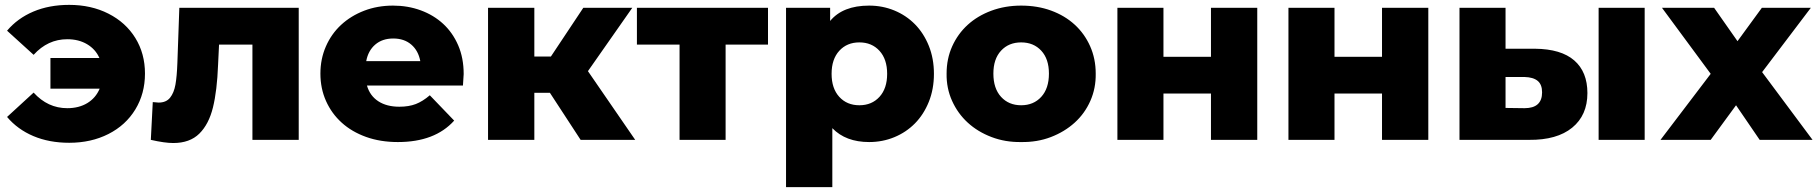

<svg xmlns="http://www.w3.org/2000/svg" viewBox="-20 -574 7459 788"><path d="M575 -272Q575 -190 535.5 -125Q496 -60 425 -24Q354 12 264 12Q182 12 117 -15.5Q52 -43 9 -94L118 -194Q176 -130 256 -130Q304 -130 338.5 -151Q373 -172 389 -210H187V-336H388Q372 -372 337.5 -392.5Q303 -413 256 -413Q176 -413 118 -349L9 -448Q52 -499 117 -526.5Q182 -554 264 -554Q354 -554 425 -518Q496 -482 535.5 -418Q575 -354 575 -272Z M1206 -542V0H1016V-391H879L875 -308Q871 -202 854 -133Q837 -64 798 -25.5Q759 13 691 13Q656 13 599 0L607 -155Q625 -153 631 -153Q662 -153 678 -173Q694 -193 700 -226.5Q706 -260 708 -316L716 -542Z M1880 -223H1486Q1498 -181 1532.5 -158.5Q1567 -136 1619 -136Q1658 -136 1686.5 -147Q1715 -158 1744 -183L1844 -79Q1765 9 1613 9Q1541 9 1482.5 -12Q1424 -33 1382.5 -70.5Q1341 -108 1318 -159.5Q1295 -211 1295 -272Q1295 -332 1317.5 -383.5Q1340 -435 1380 -472Q1420 -509 1474.5 -530Q1529 -551 1593 -551Q1654 -551 1707 -531.5Q1760 -512 1799 -476Q1838 -440 1860.5 -388Q1883 -336 1883 -270Q1883 -268 1880 -223ZM1483 -323H1705Q1697 -366 1668 -391Q1639 -416 1594 -416Q1549 -416 1520 -391Q1491 -366 1483 -323Z M2237 -193H2173V0H1983V-542H2173V-342H2241L2374 -542H2575L2393 -282L2587 0H2363Z M3132 -391H2958V0H2769V-391H2594V-542H3132Z M3813 -271Q3813 -208 3792 -156Q3771 -104 3735 -67.5Q3699 -31 3650.5 -11Q3602 9 3547 9Q3451 9 3396 -48V194H3206V-542H3387V-488Q3439 -551 3547 -551Q3602 -551 3650.5 -531Q3699 -511 3735 -474.5Q3771 -438 3792 -386Q3813 -334 3813 -271ZM3621 -271Q3621 -331 3589.5 -365.5Q3558 -400 3507 -400Q3456 -400 3424.5 -365.5Q3393 -331 3393 -271Q3393 -211 3424.5 -176.5Q3456 -142 3507 -142Q3558 -142 3589.5 -176.5Q3621 -211 3621 -271Z M3865 -272Q3865 -333 3888 -384Q3911 -435 3951.5 -472Q3992 -509 4048.5 -530Q4105 -551 4171 -551Q4238 -551 4294 -530.5Q4350 -510 4390.5 -473Q4431 -436 4454 -384.5Q4477 -333 4477 -272Q4478 -212 4455 -160Q4432 -108 4390.5 -70.5Q4349 -33 4293 -11.5Q4237 10 4171 9Q4106 10 4049.5 -11.5Q3993 -33 3952 -70.5Q3911 -108 3887.5 -160Q3864 -212 3865 -272ZM4285 -272Q4285 -332 4253.5 -366Q4222 -400 4171 -400Q4120 -400 4088.5 -366Q4057 -332 4057 -272Q4057 -211 4088.5 -176.5Q4120 -142 4171 -142Q4222 -142 4253.5 -176.5Q4285 -211 4285 -272Z M4566 -542H4755V-341H4950V-542H5140V0H4950V-190H4755V0H4566Z M5268 -542H5457V-341H5652V-542H5842V0H5652V-190H5457V0H5268Z M6495 -192Q6495 -101 6432.5 -50Q6370 1 6256 0H5970V-542H6159V-374H6280Q6387 -373 6441 -326Q6495 -279 6495 -192ZM6541 -542H6730V0H6541ZM6309 -195Q6309 -227 6291 -242Q6273 -257 6237 -258H6159V-131L6237 -130Q6309 -130 6309 -195Z M7202 0 7105 -142 7001 0H6795L7001 -271L6801 -542H7015L7111 -405L7211 -542H7412L7212 -278L7419 0Z"/></svg>

Font: CMG Sans ExtraBold
Style: Regular
Weight: 800
Designer: Julieta Ulanovsky
Foundry: Julieta Ulanovsky
Version: Version 7.200